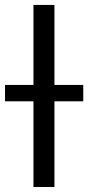

<svg xmlns="http://www.w3.org/2000/svg" viewBox="-57 -747 352 767"><path d="M160.5 -727.3V0H76.7V-727.3ZM-36.9 -342.3V-407.7H275.6V-342.3Z"/></svg>

Font: Inter UI
Style: Regular
Weight: 400
Designer: Rasmus Andersson
Foundry: rsms
Version: 3.2;8d6f07862